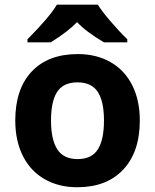

<svg xmlns="http://www.w3.org/2000/svg" viewBox="-20 -786 659 816"><path d="M196.8 -273.9Q196.8 -192.9 223.4 -151.4Q250 -109.9 310.1 -109.9Q369.6 -109.9 395.8 -151.1Q421.9 -192.4 421.9 -273.9Q421.9 -355 395.5 -395.5Q369.1 -436 309.1 -436Q249.5 -436 223.1 -395.8Q196.8 -355.5 196.8 -273.9ZM574.2 -273.9Q574.2 -140.6 503.9 -65.4Q433.6 9.8 308.1 9.8Q229.5 9.8 169.4 -24.7Q109.4 -59.1 77.1 -123.5Q44.9 -188 44.9 -273.9Q44.9 -407.7 114.7 -481.9Q184.6 -556.2 311 -556.2Q389.6 -556.2 449.7 -522Q509.8 -487.8 542 -423.8Q574.2 -359.9 574.2 -273.9ZM421.9 -606Q345.2 -651.4 307.6 -691.9Q269.5 -652.3 195.8 -606H96.7V-619.1Q189 -711.4 221.7 -766.1H396Q411.1 -740.7 448.5 -697Q485.8 -653.3 521 -619.1V-606Z"/></svg>

Font: Zoram GWebM
Style: Bold
Weight: 700
Foundry: Ascender Corporation
Version: Version 1.000